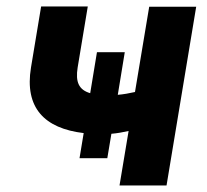

<svg xmlns="http://www.w3.org/2000/svg" viewBox="-20 -566 631 586"><path d="M360.8 -406.6H275.9L255.3 -281.6C220.5 -291.9 209.9 -315.7 217 -360.1L247.9 -546.2H105.5L74.6 -360.1C54.3 -236.9 115.8 -174 235.4 -159.8L222.7 -83.1H307.5L320 -157.7C337.4 -159.1 354.8 -162.3 372.5 -166.2L344.8 0H488.3L578.8 -545.5H435.4L392 -285.2C374.6 -281.2 357.2 -278.1 339.5 -276.6Z"/></svg>

Font: Margiela Sans
Style: Bold Italic
Weight: 700
Italic angle: -9.39999°
Designer: Stefan Endress, Andreas Faust
Version: Version 1.100;FEAKit 1.0